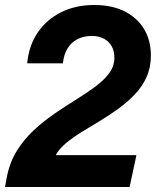

<svg xmlns="http://www.w3.org/2000/svg" viewBox="-28 -749 626 769"><path d="M-7.9 0 -1 -38Q10.4 -97.9 38.9 -144.1Q67.3 -190.3 106.8 -226.9Q146.3 -263.6 190.4 -293.8Q234.6 -324 277 -350.3Q319.4 -376.6 354.1 -402.3Q388.7 -428 409.4 -455.9Q430.1 -483.9 430.1 -517.9Q430.1 -544.9 418.9 -564.4Q407.6 -583.9 387.6 -594.4Q367.6 -605 339.9 -605Q306.7 -605 281.8 -591.9Q256.9 -578.7 242.1 -554.4Q227.3 -530 224 -495.4H80.9Q87.6 -566.7 123.2 -618.9Q158.9 -671.1 217.1 -700.1Q275.3 -729 349.1 -729Q420 -729 470.8 -703.6Q521.6 -678.1 548.9 -632.8Q576.3 -587.4 576.3 -526.4Q576.3 -478.9 559 -440.5Q541.7 -402.1 512.1 -371.1Q482.6 -340 446.4 -313.8Q410.3 -287.6 372.1 -264.6Q333.9 -241.7 298.6 -220Q263.4 -198.3 236.2 -175.6Q209 -153 195.3 -127.6H518.4L491.1 0Z"/></svg>

Font: Mona Sans ExtraLight
Style: Italic
Weight: 200
Italic angle: -11.6951°
Designer: Deni Anggara
Foundry: GitHub
Version: Version 2.000